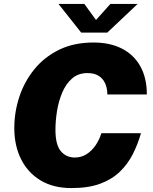

<svg xmlns="http://www.w3.org/2000/svg" viewBox="-20 -950 782 980"><path d="M344.5 10Q252.5 10 187.5 -29Q122.5 -68 87.8 -137Q53 -206 53 -296.5Q53 -377.5 78.5 -455.2Q104 -533 154.8 -595.8Q205.5 -658.5 281.2 -695.8Q357 -733 457.5 -733Q541.5 -733 602.5 -701.8Q663.5 -670.5 696.5 -611.2Q729.5 -552 729.5 -468H528Q527.5 -501.5 516 -526Q504.5 -550.5 482.2 -563.8Q460 -577 426.5 -577Q379.5 -577 348 -549.5Q316.5 -522 297.8 -477.8Q279 -433.5 271 -383.2Q263 -333 263 -287Q263 -211.5 290.2 -178.8Q317.5 -146 362 -146Q395 -146 421.8 -163Q448.5 -180 467.8 -208.2Q487 -236.5 497.5 -270H699.5Q683.5 -214 658 -163.5Q632.5 -113 592 -73.8Q551.5 -34.5 491.2 -12.2Q431 10 344.5 10ZM394.5 -783.5 278.5 -930H410.5L470 -848L543.5 -930H682.5L527.5 -783.5Z"/></svg>

Font: Public Sans Thin Black
Style: Italic
Weight: 900
Italic angle: -8°
Version: Version 2.001